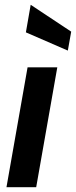

<svg xmlns="http://www.w3.org/2000/svg" viewBox="-20 -781 317 801"><path d="M95 -500H219L131 0H7ZM88 -646 108 -761 277 -649 263 -570Z"/></svg>

Font: Cabin
Style: Bold Italic
Weight: 700
Italic angle: -7°
Designer: Pablo Impallari
Foundry: Pablo Impallari. http://www.impallari.com Igino Marini. http://www.ikern.com
Version: Version 2.200